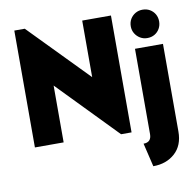

<svg xmlns="http://www.w3.org/2000/svg" viewBox="-90 -727 1045 1028"><g transform="rotate(-10 432.5 -213.0)"><path d="M520.8 10.4 210.4 -309V0H54.2V-635.4H111.1L421.5 -317.4V-625H577.8V10.4ZM661.1 209 630.6 81.2Q652.1 81.2 662.8 70.1Q673.6 59 673.6 36.8V-427.1H825.7V49.3Q825.7 125 779.2 167Q732.6 209 661.1 209ZM749.3 -472.2Q727.8 -472.2 710.4 -482.6Q693.1 -493.1 682.6 -510.4Q672.2 -527.8 672.2 -549.3Q672.2 -571.5 682.6 -588.9Q693.1 -606.2 710.4 -616.3Q727.8 -626.4 749.3 -626.4Q771.5 -626.4 788.9 -616.3Q806.2 -606.2 816.3 -588.9Q826.4 -571.5 826.4 -549.3Q826.4 -527.8 816.3 -510.1Q806.2 -492.4 788.9 -482.3Q771.5 -472.2 749.3 -472.2Z"/></g></svg>

Font: Afacad Flux ExtraBold
Style: Regular
Weight: 800
Designer: Kristian Moeller
Foundry: Dicotype
Version: Version 1.100